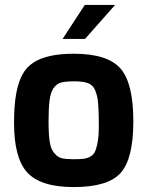

<svg xmlns="http://www.w3.org/2000/svg" viewBox="-20 -754 600 779"><path d="M234 -596 324 -734H447L325 -596ZM37 -255Q37 -324 45 -370Q53 -417 70 -450Q87 -482 117 -501Q172 -536 279 -536Q416 -536 469 -476Q521 -416 521 -262Q521 -109 469 -52Q418 5 279 5Q143 5 89 -56Q37 -115 37 -255ZM181 -346Q177 -315 177 -261Q177 -207 182 -177Q187 -147 201 -132Q214 -116 231 -112Q248 -108 277 -108Q306 -108 321 -110Q335 -112 349 -120Q362 -128 368 -145Q381 -181 381 -238Q381 -296 379 -322Q378 -348 373 -367Q368 -386 361.5 -396.5Q355 -407 343 -414Q323 -424 284 -424Q245 -424 227 -419Q210 -414 197 -396Q185 -378 181 -346Z"/></svg>

Font: Mina
Style: Bold
Weight: 700
Version: Version 1.000